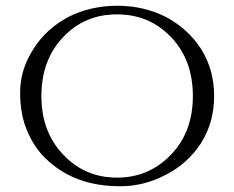

<svg xmlns="http://www.w3.org/2000/svg" viewBox="-20 -634 814 668"><path d="M218 -575C167 -548 126 -511 96 -463C65 -415 50 -365 50 -312C50 -259 59 -212 77 -173C94 -134 118 -100 149 -73C179 -46 215 -24 256 -9C297 6 345 14 399 14C453 14 506 1 557 -26C608 -52 649 -89 680 -137C710 -185 725 -239 725 -300C725 -361 710 -415 680 -463C649 -511 608 -548 557 -575C506 -601 449 -614 388 -614C326 -614 269 -601 218 -575ZM200 -96C149 -149 124 -217 124 -300C124 -383 149 -452 200 -505C250 -558 312 -584 387 -584C462 -584 524 -558 575 -505C626 -452 651 -383 651 -300C651 -217 626 -149 575 -96C524 -43 462 -16 387 -16C312 -16 250 -43 200 -96Z"/></svg>

Font: Cinzel Utterance
Style: Regular
Weight: 500
Designer: Natanael Gama
Foundry: ""
Version: ""